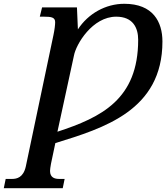

<svg xmlns="http://www.w3.org/2000/svg" viewBox="-79 -753 877 1013"><path d="M262 191H233C211 191 185 185 185 149C185 142 187 127 190 111L213 2C468 -77 778 -170 778 -534C778 -638 728 -733 577 -733C478 -733 386 -681 332 -598L327 -714H143L131 -665H153C191 -665 212 -662 212 -636C212 -622 209 -596 203 -568L57 126C44 184 9 191 -15 191H-49L-59 240H252ZM224 -58 311 -459C322 -520 409 -665 534 -665C622 -665 650 -607 650 -543C650 -229 456 -134 224 -58Z"/></svg>

Font: Noto Serif Semi
Style: Italic
Weight: 600
Italic angle: -12°
Designer: Monotype Design Team
Foundry: Monotype Imaging Inc.
Version: Version 1.901